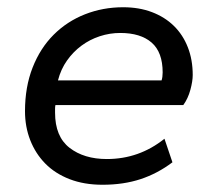

<svg xmlns="http://www.w3.org/2000/svg" viewBox="-20 -500 600 530"><path d="M263 10Q212 10 172 -5.5Q132 -21 105 -48.5Q78 -76 63.5 -113Q49 -150 49 -193Q49 -260 70 -313.5Q91 -367 128 -404Q165 -441 214.5 -460.5Q264 -480 320 -480Q364 -480 399.5 -466.5Q435 -453 460 -428.5Q485 -404 498.5 -369.5Q512 -335 512 -293Q512 -276 505.5 -252Q499 -228 486 -210H133Q132 -205 132 -199.5Q132 -194 132 -189Q132 -123 172 -92Q212 -61 275 -61Q364 -61 434 -117L456 -52Q415 -21 368 -5.5Q321 10 263 10ZM312 -409Q283 -409 255.5 -400Q228 -391 205 -374Q182 -357 165 -333Q148 -309 140 -278H426Q429 -287 429 -300Q429 -356 398.5 -382.5Q368 -409 312 -409Z"/></svg>

Font: Celebes
Style: Italic
Weight: 400
Italic angle: -10°
Designer: Anugrah Pasau
Foundry: Lafontype
Version: Version 1.000; ttfautohint (v1.8.4)